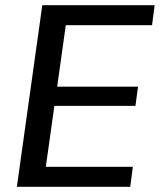

<svg xmlns="http://www.w3.org/2000/svg" viewBox="-20 -720 616 740"><path d="M133 -77H492L482 0H45L143 -700H576L566 -623H211L242 -683L195 -348L177 -386H512L502 -312H166L195 -350L148 -17Z"/></svg>

Font: Pathway Extreme 28pt Medium
Style: Italic
Weight: 500
Italic angle: -8°
Designer: Eduardo Rodriguez Tunni
Foundry: Eduardo Rodriguez Tunni
Version: Version 1.001;gftools[0.9.26]